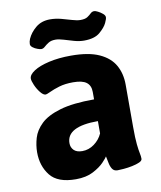

<svg xmlns="http://www.w3.org/2000/svg" viewBox="-81 -771 707 844"><g transform="rotate(-10 272.5 -349.0)"><path d="M139 -582Q134 -582 122.5 -586Q111 -590 102 -597Q93 -604 93 -612Q93 -623 98 -635Q110 -662 135.5 -683Q161 -704 199 -704Q224 -704 248.5 -697.5Q273 -691 294.5 -684.5Q316 -678 331 -678Q352 -678 362.5 -685Q373 -692 380 -699Q387 -706 397 -706Q402 -706 413 -700.5Q424 -695 433.5 -687Q443 -679 443 -671Q443 -667 441.5 -662Q440 -657 435 -646Q426 -627 402 -606.5Q378 -586 331 -586Q310 -586 287 -592.5Q264 -599 243 -605.5Q222 -612 207 -612Q188 -612 176 -604.5Q164 -597 156 -589.5Q148 -582 139 -582ZM190 8Q109 8 75.5 -34.5Q42 -77 42 -138Q42 -169 51.5 -201.5Q61 -234 90 -262Q119 -290 176.5 -307Q234 -324 329 -324V-357Q329 -386 310.5 -400Q292 -414 251 -414Q215 -414 188.5 -406Q162 -398 145.5 -390Q129 -382 123 -382Q113 -382 100.5 -397.5Q88 -413 79.5 -432.5Q71 -452 71 -462Q71 -479 95.5 -495Q120 -511 163.5 -521Q207 -531 262 -531Q341 -531 388 -509.5Q435 -488 456 -450.5Q477 -413 477 -364V-176Q477 -124 480 -96.5Q483 -69 486 -55.5Q489 -42 489 -31Q489 -22 475.5 -16Q462 -10 442.5 -6Q423 -2 404.5 -0.5Q386 1 377 1Q361 1 353.5 -10.5Q346 -22 343 -38.5Q340 -55 337 -68Q334 -62 316.5 -43.5Q299 -25 267.5 -8.5Q236 8 190 8ZM239 -109Q268 -109 292.5 -127Q317 -145 329 -172V-227Q189 -227 189 -153Q189 -134 201.5 -121.5Q214 -109 239 -109Z"/></g></svg>

Font: Asap
Style: Bold
Weight: 700
Designer: Pablo Cosgaya
Foundry: Omnibus-Type
Version: Version 3.001; ttfautohint (v1.8.3)